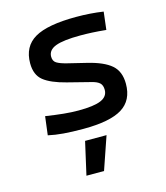

<svg xmlns="http://www.w3.org/2000/svg" viewBox="-113 -614 812 937"><g transform="rotate(-15 293.0 -146.0)"><path d="M252.9 9.8Q194.3 9.8 152.6 6.3Q110.8 2.9 76.2 -4.9L87.9 -98.6Q139.2 -90.8 178.5 -86.9Q217.8 -83 252.9 -83Q331.5 -83 366.9 -98.4Q402.3 -113.8 402.3 -147.5Q402.3 -170.9 389.9 -182.4Q377.4 -193.8 351.6 -200.2L232.4 -230.5Q155.8 -250 119.9 -278.8Q84 -307.6 84 -366.2Q84 -451.2 149.2 -489.3Q214.4 -527.3 359.4 -527.3Q430.7 -527.3 496.1 -517.6L485.4 -427.7Q445.8 -431.6 415.5 -433.1Q385.3 -434.6 356.4 -434.6Q269.5 -434.6 230.5 -419.7Q191.4 -404.8 191.4 -371.1Q191.4 -348.6 207.5 -338.6Q223.6 -328.6 256.8 -320.3L352.5 -296.9Q434.1 -277.3 471.9 -244.6Q509.8 -211.9 509.8 -149.4Q509.8 -65.9 448.7 -28.1Q387.7 9.8 252.9 9.8ZM207.5 234.4 245.1 68.4H353.5L296.4 234.4Z"/></g></svg>

Font: Caskaydia Cove
Style: Regular
Weight: 400
Monospace: yes
Designer: Aaron Bell
Foundry: Saja Typeworks
Version: Version 4.300; ttfautohint (v1.8.3)